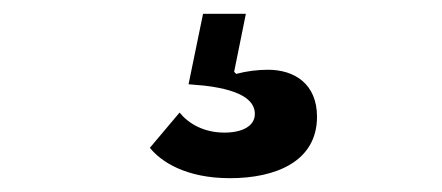

<svg xmlns="http://www.w3.org/2000/svg" viewBox="-20 -47 640 278"><path d="M313 211C379 211 439 187 439 122C439 75 407 54 368 54C353 54 337 56 322 60L319 57L336 -27H274L253 75L276 77C336 84 349 102 349 118C349 136 330 145 305 145C275 145 253 132 240 116L197 167C213 187 249 211 313 211Z"/></svg>

Font: IBM Plex Thai SemiBold
Style: Regular
Weight: 600
Designer: Mike Abbink, Paul van der Laan, Pieter van Rosmalen, Ben Mitchell, Mark Frömberg
Foundry: Bold Monday
Version: Version 1.0